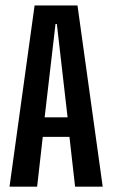

<svg xmlns="http://www.w3.org/2000/svg" viewBox="-20 -696 420 716"><path d="M15.5 0 109 -675.5H269L363 0H260L239 -185.5H139.5L118.5 0ZM146.5 -258.5H232L192 -606.5H187Z"/></svg>

Font: Anybody Condensed Medium
Style: Regular
Weight: 500
Width: 3
Designer: Tyler Finck
Foundry: Etcetera Type Company
Version: Version 1.010; ttfautohint (v1.8.3) -l 8 -r 50 -G 200 -x 14 